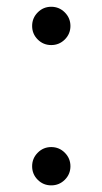

<svg xmlns="http://www.w3.org/2000/svg" viewBox="-20 -559 309 579"><path d="M175.4 -439.9Q158.4 -423.1 134.5 -423.1Q110.6 -423.1 93.8 -439.9Q76.9 -456.8 76.9 -480.7Q76.9 -504.6 93.8 -521.6Q110.6 -538.6 134.5 -538.6Q158.4 -538.6 175.4 -521.6Q192.4 -504.6 192.4 -480.7Q192.4 -456.8 175.4 -439.9ZM175.4 -16.8Q158.4 0 134.5 0Q110.6 0 93.8 -16.8Q76.9 -33.7 76.9 -57.6Q76.9 -81.5 93.8 -98.5Q110.6 -115.5 134.5 -115.5Q158.4 -115.5 175.4 -98.5Q192.4 -81.5 192.4 -57.6Q192.4 -33.7 175.4 -16.8Z"/></svg>

Font: Tecnico
Style: Grueso
Weight: 700
Version: Version 1.3